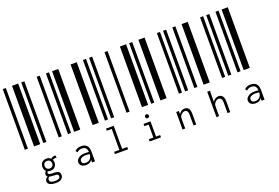

<svg xmlns="http://www.w3.org/2000/svg" viewBox="-122 -981 2555 1756"><g transform="rotate(-20 1155.0 -103.5)"><path d="M0 0V-590H30V0ZM90 0V-590H150V0ZM180 0V-590H210V0ZM249 167Q245 166 239 166Q221 166 209 174Q216 187 216 202Q216 219 208 232Q201 246 187 254Q174 261 156 261Q142 261 130 256Q123 264 123 272Q123 281 134 285Q146 289 175 289Q211 289 224 299Q237 310 237 332Q237 354 220 368Q202 383 164 383Q127 383 107 372Q86 361 86 339Q86 326 94 316Q101 306 113 301Q100 293 100 278Q100 263 115 247Q106 239 101 227Q97 216 97 202Q97 186 104 172Q111 158 125 151Q138 143 156 143Q183 143 200 160Q208 152 218 148Q227 144 239 144L245 145ZM156 239Q172 239 183 228Q193 218 193 202Q193 186 183 175Q172 165 156 165Q140 165 129 175Q119 186 119 202Q119 218 129 228Q140 239 156 239ZM213 336Q213 327 210 322Q207 317 197 314Q188 312 169 312Q143 312 127 307Q118 313 114 319Q111 326 111 336Q111 349 125 356Q139 363 164 363Q189 363 201 356Q213 348 213 336Z M330 0V-590H360V0ZM420 0V-590H450V0ZM480 0V-590H540V0ZM493 145Q529 145 548 164Q567 183 567 229V319H538V293Q523 323 480 323Q452 323 436 310Q420 297 420 276Q420 258 432 245Q443 232 463 224Q482 217 506 217Q527 217 544 219Q542 191 529 179Q516 167 491 167Q478 167 467 172Q455 177 445 186L432 169Q456 145 493 145ZM483 303Q511 303 527 286Q543 270 544 240Q527 237 508 237Q480 237 463 247Q447 256 447 275Q447 303 483 303Z M660 0V-590H720V0ZM780 0V-590H810V0ZM840 0V-590H870V0ZM761 297H812V93H764V72H839V297H889V319H761Z M990 0V-590H1020V0ZM1140 0V-590H1200V0ZM1230 0V-590H1260V0ZM1099 297H1143V171H1101V149H1169V297H1209V319H1099ZM1155 113Q1147 113 1141 108Q1136 102 1136 94Q1136 86 1141 81Q1146 75 1155 75Q1162 75 1168 81Q1174 87 1174 94Q1174 102 1168 108Q1162 113 1155 113Z M1320 0V-590H1380V0ZM1500 0V-590H1530V0ZM1560 0V-590H1590V0ZM1419 149H1445V179Q1455 164 1470 154Q1485 145 1502 145Q1525 145 1539 162Q1552 180 1552 216V319H1526V217Q1526 191 1518 180Q1509 168 1495 168Q1483 168 1472 175Q1460 182 1452 194Q1445 206 1445 221V319H1419Z M1650 0V-590H1680V0ZM1740 0V-590H1800V0ZM1920 0V-590H1950V0ZM1749 72H1779V74Q1776 77 1776 79Q1775 82 1775 88V179Q1785 164 1800 154Q1815 145 1831 145Q1855 145 1869 162Q1883 179 1883 216V319H1857V217Q1857 191 1848 180Q1839 168 1825 168Q1813 168 1802 175Q1790 181 1783 194Q1775 206 1775 221V319H1749Z M1980 0V-590H2010V0ZM2070 0V-590H2100V0ZM2130 0V-590H2190V0ZM2143 145Q2179 145 2198 164Q2217 183 2217 229V319H2188V293Q2173 323 2130 323Q2102 323 2086 310Q2070 297 2070 276Q2070 258 2082 245Q2093 232 2113 224Q2132 217 2156 217Q2177 217 2194 219Q2192 191 2179 179Q2166 167 2141 167Q2128 167 2117 172Q2105 177 2095 186L2082 169Q2106 145 2143 145ZM2133 303Q2161 303 2177 286Q2193 270 2194 240Q2177 237 2158 237Q2130 237 2113 247Q2097 256 2097 275Q2097 303 2133 303Z"/></g></svg>

Font: Libre Barcode 128 Text
Style: Regular
Weight: 400
Version: Version 1.005; ttfautohint (v1.8.3)